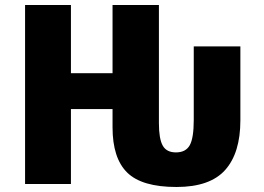

<svg xmlns="http://www.w3.org/2000/svg" viewBox="-20 -734 1055 766"><path d="M80 0V-714H263V-442H429V-714H614V-242Q614 -181 629 -153.5Q644 -126 682 -126Q721 -126 737 -154.5Q753 -183 753 -256V-549H939V-254Q939 -124 878.5 -56Q818 12 684 12Q546 12 487.5 -45.5Q429 -103 429 -226V-299H263V0Z"/></svg>

Font: Noto Sans Disp ExtBd
Style: Regular
Weight: 800
Designer: Monotype Design Team
Foundry: Monotype Imaging Inc.
Version: Version 2.000;GOOG;noto-source:20170915:90ef993387c0; ttfaut